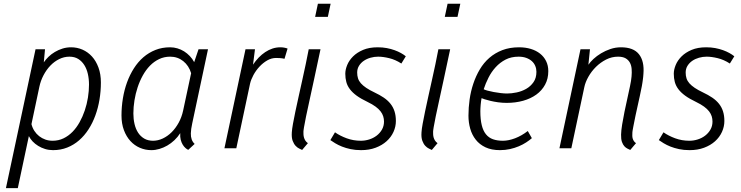

<svg xmlns="http://www.w3.org/2000/svg" viewBox="-20 -780 3897 1010"><path d="M73.7 209.5H11.2L167 -521H216.8L210.4 -452.1Q220.7 -467.3 235.4 -481.4Q250 -495.6 268.6 -506.6Q287.1 -517.6 308.6 -524.4Q330.1 -531.2 354 -531.2Q385.7 -531.2 414.1 -518.8Q442.4 -506.3 463.9 -482.7Q485.4 -459 498 -424.6Q510.7 -390.1 510.7 -346.2Q510.7 -300.3 503.4 -256.3Q496.1 -212.4 481.7 -172.9Q467.3 -133.3 445.8 -99.9Q424.3 -66.4 396.2 -42Q368.2 -17.6 333.7 -3.9Q299.3 9.8 258.8 9.8Q236.8 9.8 217 3.7Q197.3 -2.4 180.7 -12.7Q164.1 -22.9 151.6 -36.1Q139.2 -49.3 131.8 -64ZM256.8 -39.6Q287.6 -39.6 314 -52.2Q340.3 -64.9 361.6 -86.7Q382.8 -108.4 398.9 -137.5Q415 -166.5 426 -199.2Q437 -231.9 442.6 -266.8Q448.2 -301.8 448.2 -335Q448.2 -364.7 442.1 -391.4Q436 -418 423.3 -438Q410.6 -458 391.4 -470Q372.1 -481.9 345.2 -481.9Q317.4 -481.9 291.5 -469.2Q265.6 -456.5 244.9 -434.8Q224.1 -413.1 209 -384.3Q193.8 -355.5 187 -323.2L145.5 -127Q150.4 -107.4 160.9 -91.3Q171.4 -75.2 186 -63.7Q200.7 -52.2 218.5 -45.9Q236.3 -39.6 256.8 -39.6Z M875 -481.9Q843.8 -481.9 817.1 -469.2Q790.5 -456.5 769 -434.6Q747.6 -412.6 731.2 -383.1Q714.8 -353.5 703.9 -320.3Q692.9 -287.1 687.3 -252Q681.6 -216.8 681.6 -183.1Q681.6 -153.8 687.7 -127.7Q693.8 -101.6 706.5 -82Q719.2 -62.5 738.8 -51Q758.3 -39.6 785.2 -39.6Q811 -39.6 836.4 -51.5Q861.8 -63.5 883.1 -84.7Q904.3 -106 920.2 -135Q936 -164.1 943.4 -198.7L985.4 -395Q973.6 -434.6 944.1 -458.3Q914.6 -481.9 875 -481.9ZM619.1 -172.4Q619.1 -218.3 626.5 -262.7Q633.8 -307.1 648.4 -347.2Q663.1 -387.2 684.6 -420.9Q706.1 -454.6 734.4 -479Q762.7 -503.4 797.9 -517.3Q833 -531.2 874.5 -531.2Q894.5 -531.2 913.3 -525.6Q932.1 -520 948.5 -509.8Q964.8 -499.5 978.5 -485.1Q992.2 -470.7 1001.5 -453.1L1024.4 -521H1074.2L991.2 -130.9Q984.4 -100.1 983.9 -78.6Q982.9 -42.5 1003.9 -22.9L970.2 8.3Q963.4 5.4 955.6 -1.5Q947.8 -8.3 941.2 -19Q934.6 -29.8 930.7 -44.7Q926.8 -59.6 928.2 -79.6Q915 -59.1 897.5 -42.5Q879.9 -25.9 860.1 -14.4Q840.3 -2.9 818.8 3.4Q797.4 9.8 776.4 9.8Q744.6 9.8 716.1 -2.4Q687.5 -14.6 666 -38.1Q644.5 -61.5 631.8 -95.5Q619.1 -129.4 619.1 -172.4Z M1476.6 -470.7Q1465.3 -473.6 1452.4 -474.4Q1439.5 -475.1 1432.1 -475.1Q1408.2 -475.1 1385.7 -462.2Q1363.3 -449.2 1344.7 -429.2Q1326.2 -409.2 1313.2 -385.3Q1300.3 -361.3 1295.4 -339.8L1223.1 0H1160.6L1271.5 -521H1321.3L1311 -439.9Q1324.7 -460.4 1340.8 -477.1Q1356.9 -493.7 1375.2 -505.9Q1393.6 -518.1 1413.6 -524.7Q1433.6 -531.2 1455.1 -531.2Q1467.3 -531.2 1478 -528.8Q1488.8 -526.4 1492.7 -524.4Z M1579.1 -110.4Q1577.6 -101.6 1576.9 -95.5Q1576.2 -89.4 1576.2 -87.9Q1576.2 -81.1 1576.4 -73.2Q1576.7 -65.4 1578.9 -57.1Q1581.1 -48.8 1585.9 -41Q1590.8 -33.2 1599.6 -26.9L1569.3 8.8Q1564 5.9 1554.2 1.5Q1544.4 -2.9 1535.2 -12.7Q1525.9 -22.5 1519.5 -39.3Q1513.2 -56.2 1515.1 -84Q1516.1 -100.6 1521.2 -129.2Q1526.4 -157.7 1533.9 -193.8Q1541.5 -230 1550.8 -271.7Q1560.1 -313.5 1569.6 -356.4Q1579.1 -399.4 1588.1 -441.7Q1597.2 -483.9 1604 -521H1666Q1647 -430.7 1632.6 -364.5Q1618.2 -298.3 1607.7 -250Q1597.2 -201.7 1590.1 -168.2Q1583 -134.8 1579.1 -110.4ZM1704.6 -691.4H1637.7L1652.3 -760.3H1719.2Z M2000 -140.6Q2000 -154.8 1995.8 -168.2Q1991.7 -181.6 1981.9 -194.3Q1972.2 -207 1955.6 -219.2Q1939 -231.4 1913.6 -243.7Q1878.9 -260.3 1856.4 -276.6Q1834 -293 1820.6 -310.8Q1807.1 -328.6 1801.8 -348.6Q1796.4 -368.7 1796.4 -392.1Q1796.4 -413.6 1806.4 -438Q1816.4 -462.4 1837.2 -483.2Q1857.9 -503.9 1890.1 -517.6Q1922.4 -531.2 1966.8 -531.2Q1992.2 -531.2 2014.4 -527.1Q2036.6 -522.9 2055.4 -516.1Q2074.2 -509.3 2089.1 -501Q2104 -492.7 2114.7 -483.9L2091.3 -445.8Q2059.6 -466.3 2027.1 -474.1Q1994.6 -481.9 1969.2 -481.9Q1948.7 -481.9 1929 -476.3Q1909.2 -470.7 1893.6 -460Q1877.9 -449.2 1868.4 -433.6Q1858.9 -418 1858.9 -398.4Q1858.9 -381.8 1863.3 -367.9Q1867.7 -354 1878.4 -341.8Q1889.2 -329.6 1906.5 -317.9Q1923.8 -306.2 1949.7 -293.9Q1977.5 -280.8 1998.8 -266.4Q2020 -252 2034.2 -234.1Q2048.3 -216.3 2055.4 -194.1Q2062.5 -171.9 2062.5 -143.6Q2062.5 -113.8 2049.8 -85.9Q2037.1 -58.1 2013.4 -36.9Q1989.7 -15.6 1955.8 -2.9Q1921.9 9.8 1879.4 9.8Q1849.1 9.8 1824 4.4Q1798.8 -1 1778.8 -9Q1758.8 -17.1 1743.4 -26.4Q1728 -35.6 1717.8 -43L1742.2 -84Q1768.6 -65.4 1803.7 -52.5Q1838.9 -39.6 1877.9 -39.6Q1900.4 -39.6 1922.1 -46.4Q1943.8 -53.2 1961.2 -66.4Q1978.5 -79.6 1989.3 -98.4Q2000 -117.2 2000 -140.6Z M2261.2 -110.4Q2259.8 -101.6 2259 -95.5Q2258.3 -89.4 2258.3 -87.9Q2258.3 -81.1 2258.5 -73.2Q2258.8 -65.4 2261 -57.1Q2263.2 -48.8 2268.1 -41Q2272.9 -33.2 2281.7 -26.9L2251.5 8.8Q2246.1 5.9 2236.3 1.5Q2226.6 -2.9 2217.3 -12.7Q2208 -22.5 2201.7 -39.3Q2195.3 -56.2 2197.3 -84Q2198.2 -100.6 2203.4 -129.2Q2208.5 -157.7 2216.1 -193.8Q2223.6 -230 2232.9 -271.7Q2242.2 -313.5 2251.7 -356.4Q2261.2 -399.4 2270.3 -441.7Q2279.3 -483.9 2286.1 -521H2348.1Q2329.1 -430.7 2314.7 -364.5Q2300.3 -298.3 2289.8 -250Q2279.3 -201.7 2272.2 -168.2Q2265.1 -134.8 2261.2 -110.4ZM2386.7 -691.4H2319.8L2334.5 -760.3H2401.4Z M2625.5 -39.6Q2655.3 -39.6 2689.7 -52.7Q2724.1 -65.9 2756.3 -90.8L2777.8 -53.2Q2765.1 -42 2747.8 -30.8Q2730.5 -19.5 2709.2 -10.5Q2688 -1.5 2662.8 4.2Q2637.7 9.8 2609.9 9.8Q2565.4 9.8 2533.9 -5.1Q2502.4 -20 2482.7 -45.2Q2462.9 -70.3 2453.6 -103Q2444.3 -135.7 2444.3 -171.4Q2444.3 -213.9 2450.4 -257.1Q2456.5 -300.3 2470 -340.3Q2483.4 -380.4 2504.2 -415.3Q2524.9 -450.2 2554.4 -475.8Q2584 -501.5 2622.8 -516.4Q2661.6 -531.2 2710.4 -531.2Q2744.1 -531.2 2772.2 -522.7Q2800.3 -514.2 2820.8 -498Q2841.3 -481.9 2852.8 -458.5Q2864.3 -435.1 2864.3 -405.8Q2864.3 -365.7 2847.4 -334.7Q2830.6 -303.7 2801.3 -282.5Q2772 -261.2 2731.9 -250Q2691.9 -238.8 2645.5 -238.8Q2622.1 -238.8 2600.1 -241.9Q2578.1 -245.1 2560.3 -249.3Q2542.5 -253.4 2530 -257.6Q2517.6 -261.7 2513.2 -263.7Q2511.7 -255.9 2510.5 -246.6Q2509.3 -237.3 2508.5 -228.3Q2507.8 -219.2 2507.3 -210.7Q2506.8 -202.1 2506.8 -195.3Q2506.8 -151.4 2514.2 -121.6Q2521.5 -91.8 2536.4 -73.5Q2551.3 -55.2 2573.5 -47.4Q2595.7 -39.6 2625.5 -39.6ZM2708 -481.9Q2669.4 -481.9 2639.6 -466.6Q2609.9 -451.2 2587.4 -426.5Q2564.9 -401.9 2549.6 -371.3Q2534.2 -340.8 2524.4 -310.5Q2530.3 -307.1 2544.7 -303.2Q2559.1 -299.3 2577.1 -295.9Q2595.2 -292.5 2614 -290.3Q2632.8 -288.1 2647.5 -288.1Q2670.4 -288.1 2697.5 -293.7Q2724.6 -299.3 2747.8 -312.5Q2771 -325.7 2786.4 -347.7Q2801.8 -369.6 2801.8 -402.3Q2801.8 -418.5 2795.7 -433.1Q2789.6 -447.8 2777.6 -458.5Q2765.6 -469.2 2748 -475.6Q2730.5 -481.9 2708 -481.9Z M3247.1 -71.8Q3247.6 -92.8 3252.7 -124.8Q3257.8 -156.7 3265.1 -192.1Q3272.5 -227.5 3280.3 -262.7Q3288.1 -297.9 3293.9 -325.7Q3297.9 -342.8 3299.3 -354.2Q3300.8 -365.7 3302.2 -377.4Q3304.2 -398.4 3302.7 -417.2Q3301.3 -436 3293.5 -450.4Q3285.6 -464.8 3270.8 -473.4Q3255.9 -481.9 3231 -481.9Q3198.2 -481.9 3168.5 -466.8Q3138.7 -451.7 3115 -428.2Q3091.3 -404.8 3075.2 -376.2Q3059.1 -347.7 3053.7 -321.3L2985.4 0H2922.9L3033.7 -521H3083.5L3075.2 -439.5Q3084.5 -453.6 3101.8 -469.7Q3119.1 -485.8 3141.8 -499.5Q3164.6 -513.2 3191.2 -522.2Q3217.8 -531.2 3246.6 -531.2Q3312.5 -531.2 3341.3 -494.6Q3370.1 -458 3364.7 -391.6Q3364.3 -383.3 3363.5 -376.2Q3362.8 -369.1 3361.8 -361.8Q3360.8 -354.5 3359.6 -346.2Q3358.4 -337.9 3356.4 -327.1Q3351.1 -299.8 3345.5 -273.9Q3339.8 -248 3334.2 -222.7Q3328.6 -197.3 3323 -171.6Q3317.4 -146 3312.5 -119.1Q3312 -116.2 3311 -111.3Q3310.1 -106.4 3309.1 -101.1Q3308.1 -95.7 3307.4 -90.8Q3306.6 -85.9 3306.6 -83.5Q3306.2 -74.7 3306.2 -66.7Q3306.2 -58.6 3308.1 -51.8Q3310.1 -44.9 3314 -38.6Q3317.9 -32.2 3325.7 -26.9L3295.4 8.8Q3289.1 5.9 3280.5 1.7Q3272 -2.4 3264.4 -10.7Q3256.8 -19 3251.7 -33.4Q3246.6 -47.9 3247.1 -71.8Z M3728 -140.6Q3728 -154.8 3723.9 -168.2Q3719.7 -181.6 3710 -194.3Q3700.2 -207 3683.6 -219.2Q3667 -231.4 3641.6 -243.7Q3606.9 -260.3 3584.5 -276.6Q3562 -293 3548.6 -310.8Q3535.2 -328.6 3529.8 -348.6Q3524.4 -368.7 3524.4 -392.1Q3524.4 -413.6 3534.4 -438Q3544.4 -462.4 3565.2 -483.2Q3585.9 -503.9 3618.2 -517.6Q3650.4 -531.2 3694.8 -531.2Q3720.2 -531.2 3742.4 -527.1Q3764.6 -522.9 3783.4 -516.1Q3802.2 -509.3 3817.1 -501Q3832 -492.7 3842.8 -483.9L3819.3 -445.8Q3787.6 -466.3 3755.1 -474.1Q3722.7 -481.9 3697.3 -481.9Q3676.8 -481.9 3657 -476.3Q3637.2 -470.7 3621.6 -460Q3606 -449.2 3596.4 -433.6Q3586.9 -418 3586.9 -398.4Q3586.9 -381.8 3591.3 -367.9Q3595.7 -354 3606.4 -341.8Q3617.2 -329.6 3634.5 -317.9Q3651.9 -306.2 3677.7 -293.9Q3705.6 -280.8 3726.8 -266.4Q3748 -252 3762.2 -234.1Q3776.4 -216.3 3783.4 -194.1Q3790.5 -171.9 3790.5 -143.6Q3790.5 -113.8 3777.8 -85.9Q3765.1 -58.1 3741.5 -36.9Q3717.8 -15.6 3683.8 -2.9Q3649.9 9.8 3607.4 9.8Q3577.1 9.8 3552 4.4Q3526.9 -1 3506.8 -9Q3486.8 -17.1 3471.4 -26.4Q3456.1 -35.6 3445.8 -43L3470.2 -84Q3496.6 -65.4 3531.7 -52.5Q3566.9 -39.6 3606 -39.6Q3628.4 -39.6 3650.1 -46.4Q3671.9 -53.2 3689.2 -66.4Q3706.5 -79.6 3717.3 -98.4Q3728 -117.2 3728 -140.6Z"/></svg>

Font: Ufes Sans Light
Style: Italic
Weight: 200
Designer: Ricardo Esteves & Thais Bronze
Foundry: ProDesignUfes - Ricardo Esteves, Thais Bronze
Version: Version 2.0